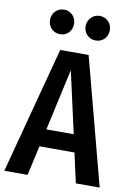

<svg xmlns="http://www.w3.org/2000/svg" viewBox="-100 -969 716 1031"><g transform="rotate(10 258.0 -454.0)"><path d="M165 -774C203 -774 230 -803 230 -841C230 -878 203 -908 165 -908C127 -908 99 -878 99 -841C99 -803 127 -774 165 -774ZM359 -774C398 -774 425 -803 425 -841C425 -878 398 -908 359 -908C322 -908 293 -878 293 -841C293 -803 322 -774 359 -774ZM388 0H518L336 -691H181L-2 0H125L161 -162H352ZM182 -258 256 -594 331 -258Z"/></g></svg>

Font: Fira Sans Condensed Medium
Style: Regular
Weight: 500
Width: 3
Designer: Carrois Corporate & Edenspiekermann AG
Foundry: Carrois Corporate GbR & Edenspiekermann AG
Version: Version 4.202;PS 004.202;hotconv 1.0.88;makeotf.lib2.5.64775